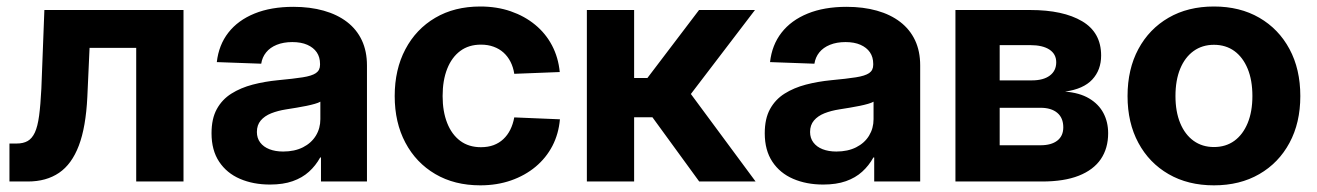

<svg xmlns="http://www.w3.org/2000/svg" viewBox="-20 -553 4013 585"><path d="M8.8 0V-115.7H30.8Q50.8 -115.7 64.2 -123.3Q77.6 -130.9 86.2 -149.2Q94.7 -167.5 99.1 -200.2Q103.5 -232.9 106 -282.7L115.2 -522.5H539.1V0H395V-407.2H252.9L246.1 -257.8Q241.7 -166 220.2 -109.4Q198.7 -52.7 159.9 -26.4Q121.1 0 64.9 0Z M802.7 9.3Q751.5 9.3 711.2 -8.1Q670.9 -25.4 647.7 -60.3Q624.5 -95.2 624.5 -147Q624.5 -191.4 640.6 -220.7Q656.7 -250 685.1 -267.8Q713.4 -285.6 750 -295.2Q786.6 -304.7 826.7 -308.6Q874 -313 902.1 -317.4Q930.2 -321.8 942.6 -330.3Q955.1 -338.9 955.1 -355.5V-358.4Q955.1 -378.9 945.1 -393.6Q935.1 -408.2 916.3 -416.5Q897.5 -424.8 870.6 -424.8Q843.8 -424.8 823.2 -416.5Q802.7 -408.2 790.8 -393.3Q778.8 -378.4 775.9 -358.9L640.6 -363.8Q646.5 -416 675.8 -453.6Q705.1 -491.2 755.4 -511.7Q805.7 -532.2 874 -532.2Q924.8 -532.2 966.3 -520.5Q1007.8 -508.8 1037.4 -486.1Q1066.9 -463.4 1082.5 -430.2Q1098.1 -397 1098.1 -353.5V0H958V-73.2H955.6Q941.9 -48.3 921.4 -29.8Q900.9 -11.2 871.8 -1Q842.8 9.3 802.7 9.3ZM842.8 -91.3Q877.4 -91.3 903.1 -104.2Q928.7 -117.2 942.4 -139.6Q956.1 -162.1 956.1 -189.9V-243.2Q950.2 -239.7 939.2 -236.6Q928.2 -233.4 914.1 -230.5Q899.9 -227.5 883.8 -224.9Q867.7 -222.2 851.6 -219.7Q826.7 -215.8 806.4 -207.8Q786.1 -199.7 774.4 -185.8Q762.7 -171.9 762.7 -150.9Q762.7 -132.3 772.7 -118.9Q782.7 -105.5 800.8 -98.4Q818.8 -91.3 842.8 -91.3Z M1443.4 11.7Q1364.7 11.7 1306.2 -22.7Q1247.6 -57.1 1215.1 -118.4Q1182.6 -179.7 1182.6 -260.3Q1182.6 -341.3 1215.1 -402.8Q1247.6 -464.4 1306.2 -498.8Q1364.7 -533.2 1443.4 -533.2Q1493.7 -533.2 1536.1 -518.6Q1578.6 -503.9 1610.6 -477.5Q1642.6 -451.2 1661.9 -414.6Q1681.2 -377.9 1685.5 -333.5L1546.9 -328.1Q1543.9 -348.1 1535.6 -364.5Q1527.3 -380.9 1514.4 -392.6Q1501.5 -404.3 1484.1 -410.6Q1466.8 -417 1445.3 -417Q1408.2 -417 1382.3 -397.7Q1356.4 -378.4 1342.5 -343.3Q1328.6 -308.1 1328.6 -260.3Q1328.6 -213.4 1342.5 -178.2Q1356.4 -143.1 1382.3 -123.8Q1408.2 -104.5 1445.3 -104.5Q1466.8 -104.5 1483.9 -110.8Q1501 -117.2 1513.7 -129.2Q1526.4 -141.1 1534.7 -157.7Q1543 -174.3 1546.9 -195.3L1686 -189.5Q1682.1 -145 1663.1 -108.4Q1644 -71.8 1611.8 -44.9Q1579.6 -18.1 1536.9 -3.2Q1494.1 11.7 1443.4 11.7Z M1768.1 0V-522.5H1912.1V-315.4H1952.6L2109.9 -522.5H2280.3L2085 -266.6L2282.2 0H2110.4L1967.8 -195.8H1912.1V0Z M2488.3 9.3Q2437 9.3 2396.7 -8.1Q2356.4 -25.4 2333.3 -60.3Q2310.1 -95.2 2310.1 -147Q2310.1 -191.4 2326.2 -220.7Q2342.3 -250 2370.6 -267.8Q2398.9 -285.6 2435.5 -295.2Q2472.2 -304.7 2512.2 -308.6Q2559.6 -313 2587.6 -317.4Q2615.7 -321.8 2628.2 -330.3Q2640.6 -338.9 2640.6 -355.5V-358.4Q2640.6 -378.9 2630.6 -393.6Q2620.6 -408.2 2601.8 -416.5Q2583 -424.8 2556.2 -424.8Q2529.3 -424.8 2508.8 -416.5Q2488.3 -408.2 2476.3 -393.3Q2464.4 -378.4 2461.4 -358.9L2326.2 -363.8Q2332 -416 2361.3 -453.6Q2390.6 -491.2 2440.9 -511.7Q2491.2 -532.2 2559.6 -532.2Q2610.4 -532.2 2651.9 -520.5Q2693.4 -508.8 2722.9 -486.1Q2752.4 -463.4 2768.1 -430.2Q2783.7 -397 2783.7 -353.5V0H2643.6V-73.2H2641.1Q2627.4 -48.3 2606.9 -29.8Q2586.4 -11.2 2557.4 -1Q2528.3 9.3 2488.3 9.3ZM2528.3 -91.3Q2563 -91.3 2588.6 -104.2Q2614.3 -117.2 2627.9 -139.6Q2641.6 -162.1 2641.6 -189.9V-243.2Q2635.7 -239.7 2624.8 -236.6Q2613.8 -233.4 2599.6 -230.5Q2585.4 -227.5 2569.3 -224.9Q2553.2 -222.2 2537.1 -219.7Q2512.2 -215.8 2491.9 -207.8Q2471.7 -199.7 2460 -185.8Q2448.2 -171.9 2448.2 -150.9Q2448.2 -132.3 2458.3 -118.9Q2468.3 -105.5 2486.3 -98.4Q2504.4 -91.3 2528.3 -91.3Z M2891.1 0V-522.5H3119.1Q3219.2 -522.5 3277.1 -488.3Q3335 -454.1 3335 -383.8Q3335 -339.8 3308.1 -310.8Q3281.2 -281.7 3225.1 -273.9Q3269 -270.5 3298.3 -253.2Q3327.6 -235.8 3342 -208.5Q3356.4 -181.2 3356.4 -147Q3356.4 -101.1 3334 -68.1Q3311.5 -35.2 3266.8 -17.6Q3222.2 0 3155.3 0ZM3025.9 -110.4H3150.4Q3183.1 -110.4 3201.4 -124.5Q3219.7 -138.7 3219.7 -165Q3219.7 -193.8 3201.4 -209.2Q3183.1 -224.6 3150.4 -224.6H3025.9ZM3025.9 -308.1H3124Q3159.2 -308.1 3178.7 -322.8Q3198.2 -337.4 3198.2 -363.3Q3198.2 -388.2 3177.5 -401.9Q3156.7 -415.5 3119.1 -415.5H3025.9Z M3678.7 11.7Q3599.6 11.7 3540.5 -22.5Q3481.4 -56.6 3448.5 -117.7Q3415.5 -178.7 3415.5 -260.3Q3415.5 -342.3 3448.5 -403.6Q3481.4 -464.8 3540.5 -499Q3599.6 -533.2 3678.7 -533.2Q3757.8 -533.2 3816.9 -499Q3876 -464.8 3908.9 -403.6Q3941.9 -342.3 3941.9 -260.3Q3941.9 -178.7 3908.9 -117.7Q3876 -56.6 3816.9 -22.5Q3757.8 11.7 3678.7 11.7ZM3678.7 -105Q3714.8 -105 3741 -124Q3767.1 -143.1 3781.5 -178Q3795.9 -212.9 3795.9 -260.3Q3795.9 -308.6 3781.5 -343.5Q3767.1 -378.4 3741 -397.5Q3714.8 -416.5 3678.7 -416.5Q3643.1 -416.5 3616.7 -397.5Q3590.3 -378.4 3575.9 -343.5Q3561.5 -308.6 3561.5 -260.3Q3561.5 -212.9 3575.9 -178Q3590.3 -143.1 3616.7 -124Q3643.1 -105 3678.7 -105Z"/></svg>

Font: Inter 28pt
Style: Bold
Weight: 700
Designer: Rasmus Andersson
Foundry: rsms
Version: Version 4.001;git-66647c0bb